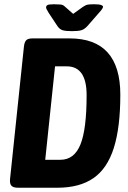

<svg xmlns="http://www.w3.org/2000/svg" viewBox="-20 -880 600 900"><path d="M65 0Q42 0 33.5 -9.5Q25 -19 27 -40L92 -660Q94 -681 102 -690.5Q110 -700 133 -700H306Q544 -700 544 -436Q544 -283 513.5 -186.5Q483 -90 418 -45Q353 0 249 0ZM192 -131H263Q328 -131 357 -202.5Q386 -274 386 -434Q386 -569 293 -569H238ZM422 -860Q445 -860 454 -856.5Q463 -853 463 -848Q463 -846 460 -840Q457 -834 444 -820L389 -757Q376 -743 362 -738.5Q348 -734 317 -734Q287 -734 273 -738.5Q259 -743 249 -758L208 -820Q196 -839 196 -845Q196 -852 202 -856Q208 -860 233 -860Q248 -860 261.5 -859Q275 -858 282 -851L323 -815L369 -848Q382 -857 392.5 -858.5Q403 -860 422 -860Z"/></svg>

Font: Asap Condensed
Style: Bold Italic
Weight: 700
Width: 3
Italic angle: -6°
Designer: Pablo Cosgaya
Foundry: Omnibus-Type
Version: Version 3.001; ttfautohint (v1.8.4.7-5d5b)